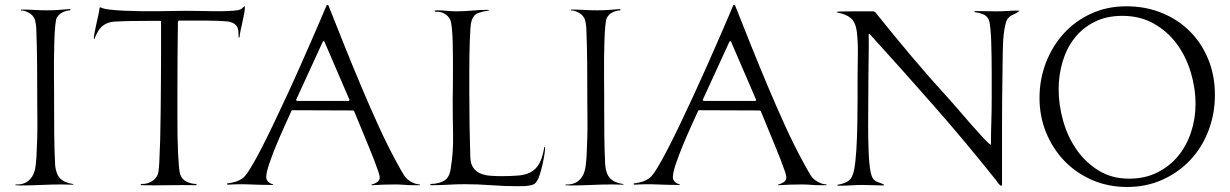

<svg xmlns="http://www.w3.org/2000/svg" viewBox="-20 -735 4888 763"><path d="M167 -694Q190 -694 212.5 -695.5Q235 -697 258 -699L260 -696L259 -694Q242 -693 227.5 -685.5Q213 -678 205 -663Q202 -657 199.5 -632Q197 -607 196 -573Q195 -539 194.5 -499.5Q194 -460 194.5 -424.5Q195 -389 195 -361.5Q195 -334 195 -323Q195 -262 195.5 -201.5Q196 -141 199 -81Q200 -64 206.5 -46Q213 -28 229 -18Q234 -14 241 -11.5Q248 -9 254 -7Q256 -6 264 -5Q272 -4 272 -2L271 -1Q260 -1 249.5 -1.5Q239 -2 228 -2Q186 -2 144 0Q102 2 60 2Q55 2 50.5 1.5Q46 1 41 1L42 -2Q71 0 91 -15Q111 -30 118 -58Q123 -77 125 -113Q127 -149 128 -189Q129 -229 128.5 -266.5Q128 -304 128 -327Q128 -402 127.5 -476Q127 -550 124 -625Q123 -640 119.5 -653.5Q116 -667 104 -678Q97 -684 85 -689Q73 -694 64 -693Q63 -694 63 -695Q63 -697 66 -697Q92 -697 116.5 -695.5Q141 -694 167 -694Z M719 -692Q739 -692 767.5 -691.5Q796 -691 826 -690.5Q856 -690 883.5 -691Q911 -692 928 -695Q936 -697 941 -701Q946 -705 951 -710L953 -709V-704Q953 -694 950 -679Q947 -664 943.5 -648Q940 -632 936.5 -616Q933 -600 932 -587Q931 -586 929 -586L928 -588V-596Q928 -605 927 -614Q926 -623 921 -631Q914 -640 904 -644.5Q894 -649 883 -650Q845 -653 806 -653Q767 -653 729 -653H690L687 -649Q686 -577 685.5 -504.5Q685 -432 685 -360Q685 -346 685 -319.5Q685 -293 685 -261Q685 -229 685.5 -194.5Q686 -160 687.5 -129Q689 -98 691 -74Q693 -50 697 -40Q704 -21 722.5 -12.5Q741 -4 760 -4Q761 -3 761 -1L760 1Q705 0 650.5 1Q596 2 541 1L539 -1V-2L542 -4H547Q565 -4 582.5 -14Q600 -24 607 -42Q611 -51 613 -88.5Q615 -126 616.5 -178.5Q618 -231 618.5 -292Q619 -353 619.5 -408.5Q620 -464 620 -507.5Q620 -551 620 -569V-650L618 -652H572Q537 -652 503 -651.5Q469 -651 434 -649Q387 -646 366 -604Q363 -598 360 -592Q357 -586 355 -580H354H353V-583Q353 -591 356 -606.5Q359 -622 363 -640Q367 -658 371 -676Q375 -694 376 -705Q377 -705 377.5 -705.5Q378 -706 379 -706Q390 -700 415 -697Q440 -694 473 -692.5Q506 -691 543 -690.5Q580 -690 614 -690.5Q648 -691 676 -691.5Q704 -692 719 -692Z M1398 -296 1141 -297 1139 -296Q1129 -274 1112 -236.5Q1095 -199 1078.5 -159.5Q1062 -120 1050 -84.5Q1038 -49 1038 -31Q1038 -20 1046 -12.5Q1054 -5 1064 -3L1066 0H1065Q1020 0 975 -2Q930 -4 885 -1L882 -3V-4L883 -6Q900 -8 916.5 -13Q933 -18 947 -29Q958 -38 976.5 -68.5Q995 -99 1017.5 -142.5Q1040 -186 1066 -240.5Q1092 -295 1118.5 -352Q1145 -409 1170 -465.5Q1195 -522 1216.5 -571Q1238 -620 1254 -657.5Q1270 -695 1278 -714L1279 -715H1284L1285 -714Q1315 -638 1347.5 -557Q1380 -476 1414.5 -394Q1449 -312 1485 -233Q1521 -154 1560 -83Q1574 -57 1586.5 -37Q1599 -17 1628 -6Q1633 -4 1638 -3.5Q1643 -3 1648 -2L1649 0L1648 1H1623Q1605 1 1587 -0.5Q1569 -2 1551 -2Q1505 -2 1458 1Q1456 1 1456 -1L1457 -2Q1468 -4 1478.5 -11Q1489 -18 1489 -31Q1489 -37 1482.5 -56Q1476 -75 1466 -101Q1456 -127 1443.5 -157Q1431 -187 1420 -214Q1409 -241 1400 -262.5Q1391 -284 1387 -294L1346 -314L1366 -334L1369 -337V-338L1269 -570L1266 -572L1263 -570L1157 -339V-337L1160 -334H1381Z M1793 -690Q1825 -690 1857 -693Q1889 -696 1921 -696L1923 -694L1922 -693Q1899 -690 1880.5 -683.5Q1862 -677 1854 -652Q1851 -644 1849.5 -622.5Q1848 -601 1847 -573.5Q1846 -546 1845.5 -514.5Q1845 -483 1845 -453.5Q1845 -424 1845 -400.5Q1845 -377 1845 -365Q1845 -301 1846 -237.5Q1847 -174 1849 -110Q1850 -83 1861.5 -67.5Q1873 -52 1890.5 -45Q1908 -38 1930 -36.5Q1952 -35 1973 -35Q2012 -35 2040.5 -37.5Q2069 -40 2089.5 -51Q2110 -62 2123 -85Q2136 -108 2143 -150Q2143 -151 2145 -151L2146 -150V-146Q2146 -136 2143 -117.5Q2140 -99 2135.5 -79.5Q2131 -60 2125.5 -42.5Q2120 -25 2115 -17Q2110 -9 2105 -5Q2100 -1 2090 1Q2077 4 2064 4.5Q2051 5 2038 5Q1985 5 1932.5 1Q1880 -3 1827 -3Q1794 -3 1761.5 -1Q1729 1 1696 1Q1694 1 1693 0.5Q1692 0 1690 0L1689 -1Q1689 -2 1691 -3Q1693 -4 1694 -4Q1726 -5 1746 -17.5Q1766 -30 1771 -64Q1782 -130 1780.5 -199.5Q1779 -269 1779 -336Q1779 -348 1779.5 -374.5Q1780 -401 1780 -434Q1780 -467 1780 -503Q1780 -539 1779 -570.5Q1778 -602 1775.5 -625Q1773 -648 1770 -655Q1762 -672 1746 -681Q1730 -690 1711 -688Q1707 -690 1707 -692Q1707 -693 1711.5 -693.5Q1716 -694 1718 -694Q1737 -694 1755.5 -692Q1774 -690 1793 -690Z M2353 -694Q2376 -694 2398.5 -695.5Q2421 -697 2444 -699L2446 -696L2445 -694Q2428 -693 2413.5 -685.5Q2399 -678 2391 -663Q2388 -657 2385.5 -632Q2383 -607 2382 -573Q2381 -539 2380.5 -499.5Q2380 -460 2380.5 -424.5Q2381 -389 2381 -361.5Q2381 -334 2381 -323Q2381 -262 2381.5 -201.5Q2382 -141 2385 -81Q2386 -64 2392.5 -46Q2399 -28 2415 -18Q2420 -14 2427 -11.5Q2434 -9 2440 -7Q2442 -6 2450 -5Q2458 -4 2458 -2L2457 -1Q2446 -1 2435.5 -1.5Q2425 -2 2414 -2Q2372 -2 2330 0Q2288 2 2246 2Q2241 2 2236.5 1.5Q2232 1 2227 1L2228 -2Q2257 0 2277 -15Q2297 -30 2304 -58Q2309 -77 2311 -113Q2313 -149 2314 -189Q2315 -229 2314.5 -266.5Q2314 -304 2314 -327Q2314 -402 2313.5 -476Q2313 -550 2310 -625Q2309 -640 2305.5 -653.5Q2302 -667 2290 -678Q2283 -684 2271 -689Q2259 -694 2250 -693Q2249 -694 2249 -695Q2249 -697 2252 -697Q2278 -697 2302.5 -695.5Q2327 -694 2353 -694Z M3014 -296 2757 -297 2755 -296Q2745 -274 2728 -236.5Q2711 -199 2694.5 -159.5Q2678 -120 2666 -84.5Q2654 -49 2654 -31Q2654 -20 2662 -12.5Q2670 -5 2680 -3L2682 0H2681Q2636 0 2591 -2Q2546 -4 2501 -1L2498 -3V-4L2499 -6Q2516 -8 2532.5 -13Q2549 -18 2563 -29Q2574 -38 2592.5 -68.5Q2611 -99 2633.5 -142.5Q2656 -186 2682 -240.5Q2708 -295 2734.5 -352Q2761 -409 2786 -465.5Q2811 -522 2832.5 -571Q2854 -620 2870 -657.5Q2886 -695 2894 -714L2895 -715H2900L2901 -714Q2931 -638 2963.5 -557Q2996 -476 3030.5 -394Q3065 -312 3101 -233Q3137 -154 3176 -83Q3190 -57 3202.5 -37Q3215 -17 3244 -6Q3249 -4 3254 -3.5Q3259 -3 3264 -2L3265 0L3264 1H3239Q3221 1 3203 -0.5Q3185 -2 3167 -2Q3121 -2 3074 1Q3072 1 3072 -1L3073 -2Q3084 -4 3094.5 -11Q3105 -18 3105 -31Q3105 -37 3098.5 -56Q3092 -75 3082 -101Q3072 -127 3059.5 -157Q3047 -187 3036 -214Q3025 -241 3016 -262.5Q3007 -284 3003 -294L2962 -314L2982 -334L2985 -337V-338L2885 -570L2882 -572L2879 -570L2773 -339V-337L2776 -334H2997Z M3458 -687Q3529 -598 3601.5 -512Q3674 -426 3751 -342Q3764 -328 3787 -301Q3810 -274 3835 -245.5Q3860 -217 3882 -193Q3904 -169 3916 -160H3917L3918 -161Q3918 -207 3919.5 -252.5Q3921 -298 3921 -344Q3921 -357 3921 -382.5Q3921 -408 3921 -439.5Q3921 -471 3920.5 -505.5Q3920 -540 3919 -570.5Q3918 -601 3915.5 -624Q3913 -647 3910 -655Q3903 -672 3886.5 -678.5Q3870 -685 3853 -687Q3852 -687 3852 -689L3855 -691Q3877 -691 3898.5 -690.5Q3920 -690 3942 -690Q3963 -690 3984 -691.5Q4005 -693 4026 -693Q4028 -693 4028.5 -692.5Q4029 -692 4031 -692V-691Q4022 -684 4013.5 -680.5Q4005 -677 3998 -673Q3991 -669 3985.5 -662Q3980 -655 3976 -640Q3971 -620 3968.5 -596.5Q3966 -573 3965.5 -549Q3965 -525 3964.5 -501Q3964 -477 3964 -456Q3962 -341 3962 -228Q3962 -115 3962 0L3959 4Q3954 2 3948 -5.5Q3942 -13 3939 -18Q3818 -170 3691.5 -314Q3565 -458 3435 -601L3432 -600Q3433 -555 3432 -511.5Q3431 -468 3431 -423Q3431 -389 3430.5 -338Q3430 -287 3430 -233Q3430 -179 3432 -130Q3434 -81 3440 -51Q3443 -36 3447.5 -28Q3452 -20 3458.5 -16Q3465 -12 3473.5 -9.5Q3482 -7 3493 -1L3492 2Q3471 2 3450 1Q3429 0 3408 0Q3385 0 3362 1.5Q3339 3 3316 3Q3309 3 3307 2V0L3310 -1Q3339 -6 3353.5 -17.5Q3368 -29 3374 -59Q3380 -89 3383 -138Q3386 -187 3387 -240Q3388 -293 3388 -343.5Q3388 -394 3388 -428Q3388 -472 3389 -518.5Q3390 -565 3385 -609Q3380 -647 3361 -663Q3342 -679 3308 -685L3305 -687L3306 -688Q3309 -689 3329.5 -689.5Q3350 -690 3375 -690Q3400 -690 3422 -690Q3444 -690 3451 -690Z M4456 -710Q4533 -710 4597.5 -683.5Q4662 -657 4708.5 -610.5Q4755 -564 4781.5 -499.5Q4808 -435 4808 -358Q4808 -283 4782.5 -216Q4757 -149 4710.5 -99.5Q4664 -50 4600 -21Q4536 8 4459 8Q4384 8 4320.5 -19.5Q4257 -47 4210.5 -95Q4164 -143 4137.5 -207.5Q4111 -272 4111 -346Q4111 -420 4136.5 -486Q4162 -552 4207.5 -602Q4253 -652 4316.5 -681Q4380 -710 4456 -710ZM4440 -672Q4377 -672 4329.5 -648Q4282 -624 4250.5 -584Q4219 -544 4203 -491Q4187 -438 4187 -380Q4187 -319 4204.5 -256Q4222 -193 4257.5 -141.5Q4293 -90 4345.5 -57.5Q4398 -25 4467 -25Q4530 -25 4579 -49.5Q4628 -74 4661.5 -114.5Q4695 -155 4713 -209Q4731 -263 4731 -321Q4731 -385 4712 -448Q4693 -511 4656.5 -560.5Q4620 -610 4565.5 -641Q4511 -672 4440 -672Z"/></svg>

Font: Cane Nero
Style: Regular
Weight: 400
Version: Version 1.000